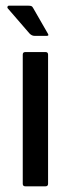

<svg xmlns="http://www.w3.org/2000/svg" viewBox="-20 -655 249 675"><path d="M149 -9Q149 0 140 0H69Q60 0 60 -9V-463Q60 -472 69 -472H140Q149 -472 149 -463ZM101 -529Q92 -529 84 -537L7 -626Q5 -629 6.5 -632Q8 -635 11 -635H80Q87 -635 90.5 -633.5Q94 -632 97 -626L147 -539Q154 -529 145 -529Z"/></svg>

Font: Glory Thin Medium
Style: Regular
Weight: 500
Version: Version 1.011